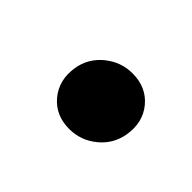

<svg xmlns="http://www.w3.org/2000/svg" viewBox="-45 -589 421 421"><g transform="rotate(45 165.0 -378.5)"><path d="M174.8 -286.1Q132.3 -286.1 107.4 -316.2Q82.5 -346.2 89.4 -389.6Q95.2 -424.8 123.3 -447.8Q151.4 -470.7 187 -470.7Q230 -470.7 254.9 -440.7Q279.8 -410.6 272.5 -367.2Q266.6 -332 238.8 -309.1Q210.9 -286.1 174.8 -286.1Z"/></g></svg>

Font: Inter Tight ExtraBold
Style: Italic
Weight: 800
Italic angle: -9.39999°
Designer: Rasmus Andersson
Foundry: rsms
Version: Version 3.004